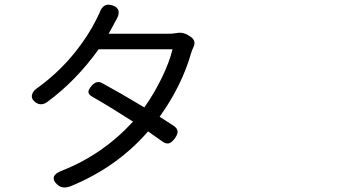

<svg xmlns="http://www.w3.org/2000/svg" viewBox="-20 -797 1540 845"><path d="M217.8 -20.5Q224.6 -36.1 254.9 -46.9Q432.6 -117.2 565.4 -261.7Q466.8 -325.2 386.7 -371.1Q369.1 -380.9 369.1 -392.6Q369.1 -403.3 383.8 -419.9Q405.3 -444.3 428.7 -431.6Q509.8 -387.7 615.2 -324.2Q658.2 -384.8 692.4 -455.1Q725.6 -523.4 739.3 -580.1H576.2H414.1Q314.5 -441.4 188.5 -348.6Q160.2 -328.1 134.8 -347.7Q116.2 -362.3 121.1 -380.9Q125 -397.5 147.5 -412.1Q239.3 -478.5 311.5 -568.4Q368.2 -639.6 403.3 -710Q404.3 -711.9 406.2 -715.8Q414.1 -731.4 418 -740.2Q433.6 -787.1 474.6 -773.4Q519.5 -758.8 492.2 -710.9Q489.3 -706.1 484.4 -696.8Q479.5 -687.5 477.5 -683.6Q471.7 -671.9 458 -648.4H718.8Q741.2 -648.4 756.8 -651.4Q782.2 -657.2 807.6 -642.6L816.4 -636.7Q845.7 -619.1 831.1 -588.9Q825.2 -576.2 822.3 -567.4Q781.2 -420.9 682.6 -283.2Q725.6 -255.9 743.2 -244.1Q760.7 -232.4 761.7 -218.8Q762.7 -206.1 749 -187.5Q735.4 -168.9 722.7 -166Q709 -163.1 692.4 -175.8Q660.2 -199.2 631.8 -218.8Q494.1 -60.5 291 22.5Q255.9 36.1 233.4 16.6Q210.9 -2.9 217.8 -20.5Z"/></svg>

Font: Bpmf GenSen Rounded R
Style: R
Weight: 400
Foundry: But Ko
Version: Version 1.320